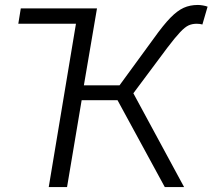

<svg xmlns="http://www.w3.org/2000/svg" viewBox="-20 -756 859 776"><path d="M319 -411H463L601 -600Q641 -656 669 -684.5Q697 -713 722.5 -724.5Q748 -736 780 -736Q788 -736 800 -734Q812 -732 819 -729L798 -657Q788 -660 775 -660Q757 -660 742.5 -653.5Q728 -647 708.5 -626.5Q689 -606 657 -564L519 -379L724 0H646L455 -351H310L251 0H177L287 -660H54L64 -722H372Z"/></svg>

Font: Nebula Sans Book
Style: Regular
Weight: 400
Italic angle: -9°
Designer: Paul D. Hunt for Adobe (as Source Sans)
Foundry: Nebula Entertainment & Broadcasting LLC
Version: Version 1.010